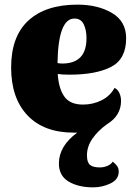

<svg xmlns="http://www.w3.org/2000/svg" viewBox="-20 -550 579 828"><path d="M355 120Q355 150 368 161Q381 172 411 172Q427 172 443 165.5Q459 159 466 147Q478 156 485 166Q492 176 492 190Q492 224 456.5 241Q421 258 382 258Q318 258 276 233Q234 208 234 155Q234 80 313 22H298Q169 22 98.5 -52.5Q28 -127 28 -259Q28 -393 102.5 -461.5Q177 -530 314 -530Q402 -530 463 -494Q524 -458 524 -385Q524 -295 459 -261.5Q394 -228 280 -228Q247 -228 229 -231Q233 -168 257.5 -133.5Q282 -99 338 -99Q381 -99 418 -117.5Q455 -136 474 -171Q488 -164 495 -148.5Q502 -133 502 -115Q502 -51 441 -14Q402 14 378.5 48Q355 82 355 120ZM228 -278Q236 -276 252 -276Q353 -278 353 -385Q353 -421 341 -445.5Q329 -470 301 -470Q231 -470 228 -278Z"/></svg>

Font: Sansita ExtraBold
Style: Regular
Weight: 800
Designer: Pablo Cosgaya
Foundry: Omnibus-Type
Version: Version 1.006